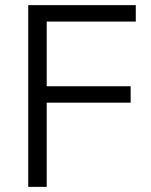

<svg xmlns="http://www.w3.org/2000/svg" viewBox="-20 -728 589 748"><path d="M509 -708H90V0H162V-328H489V-392H162V-644H509Z"/></svg>

Font: UULA Sans
Style: Regular
Weight: 400
Designer: Mohamed Gaber, Laura Garcia Mut
Foundry: Kief Type Foundry
Version: Version 3.006;hotconv 1.0.109;makeotfexe 2.5.65596